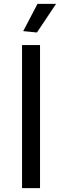

<svg xmlns="http://www.w3.org/2000/svg" viewBox="-20 -973 322 993"><path d="M94 -740H187V0H94ZM100 -812 174 -953H270L171 -805Z"/></svg>

Font: Encode Sans Wide
Style: Regular
Weight: 400
Designer: Pablo Impallari, Andres Torresi
Foundry: Pablo Impallari, Andres Torresi
Version: Version 1.000; ttfautohint (v1.00) -l 8 -r 50 -G 200 -x 14 -